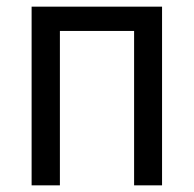

<svg xmlns="http://www.w3.org/2000/svg" viewBox="-20 -557 583 577"><path d="M75 -537V0H160V-464H383V0H467V-537Z"/></svg>

Font: Noto Sans UI SemiCondensed
Style: Regular
Weight: 400
Width: 4
Designer: Monotype Design Team
Foundry: Monotype Imaging Inc.
Version: 1.001